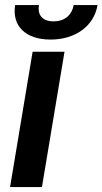

<svg xmlns="http://www.w3.org/2000/svg" viewBox="-20 -754 413 774"><path d="M20.6 0H149.1L240.1 -545.5H111.5ZM41.2 -733.7C27.3 -650.6 82 -594.5 183.6 -594.5C285.9 -594.5 359.4 -650.6 373.2 -733.7H277C271 -698.9 246.4 -668 196 -668C145.2 -668 131 -699.6 137.1 -733.7Z"/></svg>

Font: Margiela Sans Semi Bold
Style: Italic
Weight: 600
Italic angle: -9.39999°
Designer: Stefan Endress, Andreas Faust
Version: Version 1.100;FEAKit 1.0